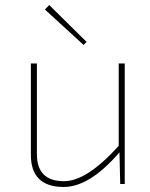

<svg xmlns="http://www.w3.org/2000/svg" viewBox="-20 -733 596 765"><path d="M159 -695 176 -713 325 -566 313 -554ZM477 0H459L456 -126Q337 12 234 12Q101 12 103 -120V-480H127V-121Q126 -11 235 -11Q326 -11 453 -152V-480H477Z"/></svg>

Font: Taylor Sans Thin
Style: Regular
Weight: 100
Italic angle: -8°
Designer: Natanael Gama
Version: Version 1.001 September 8, 2015